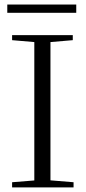

<svg xmlns="http://www.w3.org/2000/svg" viewBox="-20 -816 373 836"><path d="M11.7 -760.3V-796.4H312V-760.3ZM32.7 0V-22.5L129.4 -30.3V-632.8L32.7 -641.1V-663.1H296.9V-641.1L199.7 -632.8V-30.8L300.3 -22.5V0Z"/></svg>

Font: Elstob Light
Style: Regular
Weight: 300
Designer: Peter S. Baker
Version: Version 1.015